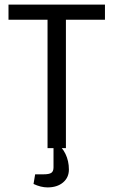

<svg xmlns="http://www.w3.org/2000/svg" viewBox="-20 -645 494 836"><path d="M267 -559V0H187V-559H17V-625H437V-559ZM187 171Q158 171 126 156L133 114H170Q194 114 203.5 107.5Q213 101 213 84V-21H225Q250 -6 265 25Q280 56 280 93Q280 128 254.5 149.5Q229 171 187 171Z"/></svg>

Font: Changa Light
Style: Regular
Weight: 300
Designer: Eduardo Rodriguez Tunni
Foundry: Eduardo Rodriguez Tunni
Version: Version 3.002; ttfautohint (v1.8.2)